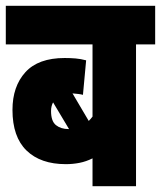

<svg xmlns="http://www.w3.org/2000/svg" viewBox="-20 -642 555 662"><path d="M515 -489H449V0H299V-96Q277 -85 254 -80.5Q231 -76 207 -76Q120 -76 71.5 -123Q23 -170 23 -263Q23 -344 67.5 -393Q112 -442 203 -442Q223 -442 240.5 -440.5Q258 -439 277 -434L266 -315Q259 -317 250 -318Q241 -319 230 -320L286 -225Q293 -232 299 -240V-489H0V-622H515ZM156 -259Q156 -224 173 -210.5Q190 -197 216 -197H218L163 -289Q156 -276 156 -259Z"/></svg>

Font: Noto Sans Devanagari UI ExtraCondensed Black
Style: Regular
Weight: 900
Width: 2
Designer: Jelle Bosma - Monotype Design Team
Foundry: Monotype Imaging Inc.
Version: Version 2.003